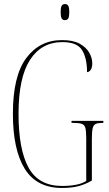

<svg xmlns="http://www.w3.org/2000/svg" viewBox="-20 -923 540 953"><path d="M288 10Q162 10 103 -85Q44 -180 44 -358Q44 -546 110.5 -635Q177 -724 288 -724Q343 -724 375.5 -706Q408 -688 423 -661.5Q438 -635 438 -609Q438 -587 430 -576Q422 -565 412 -565Q412 -634 387.5 -674Q363 -714 290 -714Q186 -714 129 -626Q72 -538 72 -358Q72 -181 122 -90.5Q172 0 288 0Q326 0 357.5 -6Q389 -12 408 -25V-236Q408 -271 404 -287Q400 -303 386.5 -308Q373 -313 346 -313H335V-323H493V-313H489Q467 -313 455.5 -308Q444 -303 440 -286.5Q436 -270 436 -235V-27Q404 -8 369.5 1Q335 10 288 10ZM302 -823Q291 -823 286 -832Q281 -841 281 -863Q281 -885 286 -894Q291 -903 302 -903Q314 -903 319 -894Q324 -885 324 -863Q324 -841 319 -832Q314 -823 302 -823Z"/></svg>

Font: Noto Serif Display ExtraCondensed Thin
Style: Regular
Weight: 100
Width: 2
Designer: Monotype Design Team
Foundry: Monotype Imaging Inc.
Version: Version 2.009